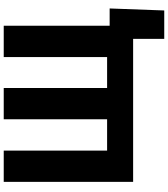

<svg xmlns="http://www.w3.org/2000/svg" viewBox="46 -798 922 1055"><g transform="rotate(-90 507.5 -270.0)"><path d="M36 0H822V171H978L989 -129H894V-711H722V-143H552V-711H380V-143H208V-711H36Z"/></g></svg>

Font: Asimov Pro
Style: Ult
Weight: 900
Designer: Google
Version: Version 2.000980; 2014